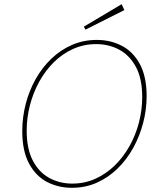

<svg xmlns="http://www.w3.org/2000/svg" viewBox="-20 -888 776 914"><path d="M322 6Q258 6 204.5 -21.5Q151 -49 118.5 -109Q86 -169 86 -264Q86 -330 102.5 -393.5Q119 -457 150 -512Q181 -567 225 -609Q269 -651 323.5 -674.5Q378 -698 441 -698Q506 -698 560 -670Q614 -642 646 -582.5Q678 -523 678 -430Q678 -366 661.5 -303Q645 -240 614.5 -184.5Q584 -129 540 -86Q496 -43 441.5 -18.5Q387 6 322 6ZM324 -14Q383 -14 434 -37Q485 -60 526 -100Q567 -140 596.5 -192.5Q626 -245 641.5 -305Q657 -365 657 -426Q657 -513 627.5 -568.5Q598 -624 548.5 -651Q499 -678 438 -678Q379 -678 328 -655Q277 -632 236.5 -592Q196 -552 167 -499.5Q138 -447 122.5 -387Q107 -327 107 -266Q107 -180 136 -124Q165 -68 214.5 -41Q264 -14 324 -14ZM387 -747 379 -761 559 -868 572 -840Z"/></svg>

Font: Bitter Thin Thin
Style: Italic
Weight: 250
Italic angle: -9°
Version: Version 2.002